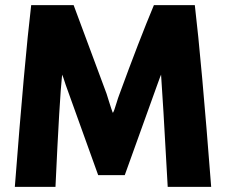

<svg xmlns="http://www.w3.org/2000/svg" viewBox="-20 -720 927 751"><path d="M806 11H636Q616 -351 610 -428Q609 -427 595 -388L468 -35H364L237 -388Q226 -423 223 -428Q213 -337 197 11H38Q76 -481 102 -700H268L397 -353Q401 -340 406.5 -322.5Q412 -305 415.5 -294.5Q419 -284 421 -279Q423 -279 427 -290Q431 -301 436.5 -319.5Q442 -338 446 -348Q525 -564 582 -700H742Q768 -481 806 11Z"/></svg>

Font: Repo
Style: ExtraBold
Weight: 800
Designer: Stefan Peev
Foundry: Context Ltd
Version: Version 001.000